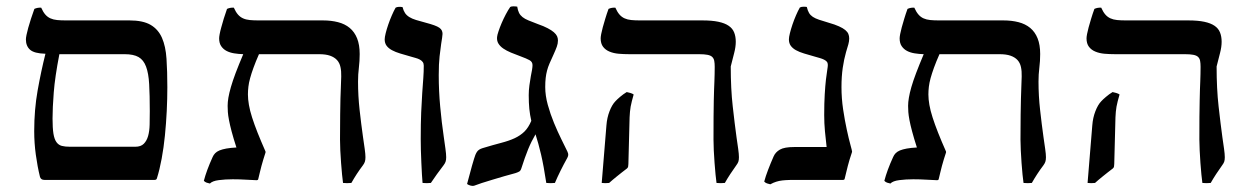

<svg xmlns="http://www.w3.org/2000/svg" viewBox="-20 -580 4026 619"><path d="M126.5 -406.7Q90.3 -407.7 76.9 -419.7Q63.5 -431.6 63.5 -453.1Q63.5 -457.5 65.4 -467.3Q67.4 -477.1 71 -490.2Q74.7 -503.4 79.8 -519.3Q85 -535.2 90.8 -551.3Q95.7 -553.7 101.6 -554.7Q107.4 -555.7 112.8 -555.2Q119.1 -541 126.2 -533Q133.3 -524.9 142.6 -520.8Q151.9 -516.6 164.1 -515.4Q176.3 -514.2 192.9 -514.2H397.5Q440.9 -514.2 465.6 -499.8Q490.2 -485.4 502.2 -458Q514.2 -430.7 516.8 -390.4Q519.5 -350.1 519.5 -298.8Q519.5 -262.2 517.6 -222.2Q515.6 -182.1 511.7 -143.1Q507.8 -104 501.2 -68.4Q494.6 -32.7 485.8 -4.9Q484.4 0 478.5 0H123Q111.8 0 108.9 -9.8Q100.6 -43.5 95.5 -81.1Q90.3 -118.7 90.3 -157.2Q90.3 -226.6 101.3 -288.3Q112.3 -350.1 126.5 -406.7ZM171.4 -405.3Q157.2 -332 153.3 -282Q149.4 -231.9 149.4 -198.2Q149.4 -167 152.3 -148.9Q155.3 -130.9 162.1 -121.6Q168.9 -112.3 179.4 -109.6Q189.9 -106.9 205.6 -106.9H416Q434.1 -106.9 443.6 -116.5Q453.1 -126 457.5 -141.6Q461.9 -157.2 462.4 -178Q462.9 -198.7 462.9 -221.7Q462.9 -273.4 460.9 -308.6Q459 -343.8 450.9 -365.2Q442.9 -386.7 426.8 -396Q410.6 -405.3 381.8 -405.3Z M1008.8 -405.3H814.9Q804.2 -380.9 797.4 -362.1Q790.5 -343.3 786.4 -328.1Q782.2 -313 780.8 -300.3Q779.3 -287.6 779.3 -275.4Q779.3 -260.3 782.5 -241.9Q785.6 -223.6 792.7 -201.4Q799.8 -179.2 810.5 -152.1Q821.3 -125 835.9 -91.8Q836.4 -89.8 835.9 -87.9Q832 -76.2 828.9 -65.7Q825.7 -55.2 823 -45.2Q820.3 -35.2 817.9 -24.9Q815.4 -14.6 812.5 -2.4Q812 -0.5 810.5 0.2Q809.1 1 807.6 1Q794.4 0.5 773.4 -0.7Q752.4 -2 730.5 -2Q706.5 -2 685.5 0.7Q664.6 3.4 656.7 11.7Q651.4 10.7 646 8.8Q640.6 6.8 637.2 2.9Q646 -30.8 665.5 -73.7Q668.5 -80.6 673.6 -85.9Q678.7 -91.3 687.5 -95Q696.3 -98.6 709.7 -101.1Q723.1 -103.5 742.2 -104.5Q732.4 -134.8 726.8 -156Q721.2 -177.2 718.3 -192.6Q715.3 -208 714.6 -218.8Q713.9 -229.5 713.9 -238.8Q713.9 -250.5 716.3 -265.1Q718.8 -279.8 724.4 -299.3Q730 -318.8 739.7 -344.7Q749.5 -370.6 764.2 -405.3Q749 -405.8 735.1 -408Q721.2 -410.2 710.4 -415.8Q699.7 -421.4 693.1 -431.2Q686.5 -440.9 686.5 -456.5Q686.5 -460.9 688.2 -470.2Q689.9 -479.5 693.4 -491.9Q696.8 -504.4 701.4 -519.8Q706.1 -535.2 711.9 -551.3Q716.8 -553.7 722.7 -554.7Q728.5 -555.7 733.9 -555.2Q740.2 -541 747.3 -533Q754.4 -524.9 763.7 -520.8Q772.9 -516.6 785.2 -515.4Q797.4 -514.2 814 -514.2H1021Q1047.9 -514.2 1069.8 -508.5Q1091.8 -502.9 1107.4 -490Q1123 -477.1 1131.3 -456.3Q1139.6 -435.5 1139.6 -405.8Q1139.6 -383.3 1137 -361.8Q1134.3 -340.3 1134.3 -316.9Q1134.3 -271 1139.4 -225.1Q1144.5 -179.2 1150.4 -137.7Q1153.3 -117.2 1155.8 -100.1Q1158.2 -83 1158.2 -73.2Q1158.2 -64 1156.2 -58.3Q1154.3 -52.7 1149.9 -46.9Q1139.2 -32.7 1130.1 -18.8Q1121.1 -4.9 1112.8 9.8Q1099.1 11.2 1085.9 9.8Q1084.5 0.5 1082.8 -17.1Q1081.1 -34.7 1079.6 -54.9Q1078.1 -75.2 1077.1 -95.2Q1076.2 -115.2 1076.2 -129.9Q1076.2 -179.7 1076.7 -210.4Q1077.1 -241.2 1077.6 -262.2Q1078.1 -283.2 1078.9 -298.8Q1079.6 -314.5 1080.1 -333.5Q1080.6 -350.6 1077.6 -364Q1074.7 -377.4 1066.4 -386.5Q1058.1 -395.5 1044.2 -400.4Q1030.3 -405.3 1008.8 -405.3Z M1342.3 9.8Q1341.3 0 1340.3 -17.8Q1339.4 -35.6 1338.4 -55.9Q1337.4 -76.2 1336.9 -96.7Q1336.4 -117.2 1336.4 -131.8Q1336.4 -182.1 1337.9 -218Q1339.4 -253.9 1341.3 -280.8Q1343.3 -307.6 1344.7 -328.1Q1346.2 -348.6 1346.2 -368.2Q1346.2 -375.5 1342.8 -380.1Q1339.4 -384.8 1333.5 -387.9Q1327.6 -391.1 1320.1 -393.1Q1312.5 -395 1304.7 -397.5Q1285.6 -402.8 1270.3 -407.5Q1254.9 -412.1 1243.7 -418.2Q1232.4 -424.3 1226.3 -432.6Q1220.2 -440.9 1220.2 -453.1Q1220.2 -460 1223.4 -472.9Q1226.6 -485.8 1231.7 -500.7Q1236.8 -515.6 1243.2 -530.3Q1249.5 -544.9 1255.4 -555.2Q1259.3 -557.6 1265.9 -557.9Q1272.5 -558.1 1277.8 -557.1Q1280.8 -545.4 1285.9 -537.8Q1291 -530.3 1299.8 -524.9Q1308.6 -519.5 1321.3 -515.6Q1334 -511.7 1352.5 -506.8Q1369.1 -502.4 1379.9 -498.5Q1390.6 -494.6 1396.5 -490.5Q1402.3 -486.3 1404.5 -481.4Q1406.7 -476.6 1406.7 -470.7Q1406.7 -466.8 1405.3 -457.8Q1403.8 -448.7 1402.3 -438.5Q1399.9 -421.9 1397.2 -398.2Q1394.5 -374.5 1394.5 -337.9Q1394.5 -286.6 1399.2 -236.1Q1403.8 -185.5 1410.6 -139.6Q1413.6 -119.1 1416 -101.1Q1418.5 -83 1418.5 -73.2Q1418.5 -64 1416.5 -58.6Q1414.6 -53.2 1410.2 -47.4Q1399.4 -33.2 1388.4 -18.1Q1377.4 -2.9 1369.1 9.8Q1355.5 11.2 1342.3 9.8Z M1647.5 -558.6Q1649.4 -546.4 1653.3 -538.6Q1657.2 -530.8 1664.6 -524.9Q1671.9 -519 1683.8 -514.2Q1695.8 -509.3 1713.9 -502.4Q1733.4 -495.6 1745.8 -489Q1758.3 -482.4 1765.6 -476.1Q1772.9 -469.7 1775.9 -463.4Q1778.8 -457 1778.8 -449.7Q1778.8 -439.5 1775.1 -429.4Q1771.5 -419.4 1764.2 -403.3Q1756.8 -387.2 1751.7 -375.5Q1746.6 -363.8 1743.7 -352.5Q1740.7 -341.3 1739.3 -328.9Q1737.8 -316.4 1737.8 -299.3Q1737.8 -272 1746.1 -241.9Q1754.4 -211.9 1766.1 -183.6Q1777.8 -155.3 1789.8 -131.1Q1801.8 -106.9 1809.1 -91.8Q1811 -87.9 1811.5 -85.4Q1812 -83 1812 -80.6Q1812 -77.1 1809.1 -71.3Q1796.9 -49.3 1787.1 -29.5Q1777.3 -9.8 1769 9.8Q1754.9 11.2 1741.2 9.8Q1732.9 -45.4 1724.4 -81.8Q1715.8 -118.2 1706.5 -147Q1699.7 -135.3 1693.8 -123.5Q1688 -111.8 1682.6 -98.6Q1677.2 -85.4 1671.9 -70.3Q1666.5 -55.2 1660.6 -36.6Q1658.2 -29.3 1653.8 -26.9Q1649.4 -24.4 1642.1 -22Q1625.5 -17.6 1606 -12Q1586.4 -6.3 1567.9 -0.7Q1549.3 4.9 1533.4 10Q1517.6 15.1 1507.8 19Q1502.4 20 1496.1 18.1Q1489.7 16.1 1485.8 13.2Q1491.2 -5.4 1496.3 -25.6Q1501.5 -45.9 1508.3 -67.9Q1512.2 -82 1517.6 -90.3Q1522.9 -98.6 1536.1 -102.5Q1570.3 -112.8 1595.7 -119.4Q1621.1 -126 1639.4 -134.5Q1657.7 -143.1 1670.7 -155.8Q1683.6 -168.5 1692.9 -190.4Q1688.5 -209.5 1686.5 -229Q1684.6 -248.5 1684.6 -273.4Q1684.6 -289.1 1686.8 -304.9Q1689 -320.8 1691.4 -334.5Q1693.8 -345.7 1695.3 -355Q1696.8 -364.3 1696.8 -370.1Q1696.8 -380.9 1686.8 -386.2Q1676.8 -391.6 1660.6 -397.5Q1642.1 -404.3 1627.4 -410.4Q1612.8 -416.5 1602.5 -423.6Q1592.3 -430.7 1586.9 -439.5Q1581.5 -448.2 1582.5 -460.4Q1583 -466.8 1587.2 -479.2Q1591.3 -491.7 1597.4 -505.9Q1603.5 -520 1610.8 -533.9Q1618.2 -547.9 1625 -557.6Q1628.4 -559.6 1635.3 -559.6Q1638.7 -559.6 1641.8 -559.3Q1645 -559.1 1647.5 -558.6Z M2022.9 -275.4Q2019.5 -263.2 2017.1 -253.9Q2014.6 -244.6 2013.2 -236.3Q2011.7 -228 2011 -219.7Q2010.3 -211.4 2009.8 -201.7L2005.9 -51.3Q2005.9 -46.9 2005.1 -43Q2004.4 -39.1 2001 -36.6Q1993.2 -30.8 1984.9 -24.2Q1976.6 -17.6 1969 -11.5Q1961.4 -5.4 1954.8 0.2Q1948.2 5.9 1943.8 9.8Q1931.6 11.2 1919.9 9.8L1935.1 -175.8Q1937 -200.7 1945.1 -221.4Q1953.1 -242.2 1963.9 -253.4Q1969.2 -259.3 1979.2 -267.8Q1989.3 -276.4 2000.5 -283.2Q2005.4 -282.2 2012.2 -280.3Q2019 -278.3 2022.9 -275.4ZM1963.9 -555.2Q1970.2 -541 1977.3 -533Q1984.4 -524.9 1993.7 -520.8Q2002.9 -516.6 2015.1 -515.4Q2027.3 -514.2 2043.9 -514.2H2244.6Q2275.4 -514.2 2296.1 -509.8Q2316.9 -505.4 2329.3 -496.8Q2341.8 -488.3 2346.9 -475.3Q2352.1 -462.4 2352.1 -445.3Q2352.1 -428.7 2346.9 -408.9Q2341.8 -389.2 2335.9 -365.7Q2335.9 -293.5 2342.3 -237.1Q2348.6 -180.7 2354.5 -137.7Q2357.4 -117.2 2359.9 -100.1Q2362.3 -83 2362.3 -73.2Q2362.3 -64 2360.4 -58.6Q2358.4 -53.2 2354 -47.4Q2343.8 -33.2 2334.5 -19Q2325.2 -4.9 2316.9 9.8Q2303.2 11.2 2290 9.8Q2288.6 0.5 2286.9 -17.1Q2285.2 -34.7 2283.7 -54.9Q2282.2 -75.2 2281.2 -95.2Q2280.3 -115.2 2280.3 -129.9Q2280.3 -172.4 2280.5 -203.1Q2280.8 -233.9 2281.2 -255.6Q2281.7 -277.3 2282.2 -292Q2282.7 -306.6 2283.2 -317.4Q2283.7 -330.6 2283.9 -340.8Q2284.2 -351.1 2284.2 -364.3Q2284.2 -376 2282.7 -383.8Q2281.2 -391.6 2276.1 -396.5Q2271 -401.4 2260.7 -403.3Q2250.5 -405.3 2233.4 -405.3H2008.8Q1991.2 -405.3 1974.6 -406.7Q1958 -408.2 1945.1 -413.6Q1932.1 -418.9 1924.3 -429.2Q1916.5 -439.5 1916.5 -456.5Q1916.5 -460.9 1918.2 -470.2Q1919.9 -479.5 1923.3 -491.9Q1926.8 -504.4 1931.4 -519.8Q1936 -535.2 1941.9 -551.3Q1946.8 -553.7 1952.6 -554.7Q1958.5 -555.7 1963.9 -555.2Z M2581.1 -557.6Q2584 -545.4 2588.4 -538.1Q2592.8 -530.8 2600.6 -525.6Q2608.4 -520.5 2620.6 -516.4Q2632.8 -512.2 2651.4 -506.8Q2671.9 -501 2684.8 -495.1Q2697.8 -489.3 2705.1 -483.2Q2712.4 -477.1 2715.1 -470.5Q2717.8 -463.9 2717.8 -456.1Q2717.8 -446.8 2715.1 -437.3Q2712.4 -427.7 2707.5 -411.6Q2701.2 -389.6 2697 -361.6Q2692.9 -333.5 2692.9 -299.3Q2692.9 -263.2 2698.2 -227.3Q2703.6 -191.4 2710 -162.1Q2716.3 -132.8 2721.7 -113.3Q2727.1 -93.8 2727.1 -90.8Q2727.1 -90.3 2726.1 -87.4Q2722.2 -75.7 2719 -65.4Q2715.8 -55.2 2713.4 -45.4Q2710.9 -35.6 2708.5 -25.6Q2706.1 -15.6 2703.1 -3.4Q2702.6 -1.5 2701.2 -0.7Q2699.7 0 2698.2 0H2556.6Q2539.1 0 2526.1 0.2Q2513.2 0.5 2502.4 1.7Q2491.7 2.9 2482.4 5.9Q2473.1 8.8 2463.4 14.2Q2458 13.2 2452.6 11.2Q2447.3 9.3 2443.8 5.4Q2448.2 -11.2 2456.3 -32.5Q2464.4 -53.7 2474.1 -75.7Q2480 -89.4 2494.4 -97.7Q2508.8 -106 2540.5 -106H2645Q2642.1 -130.9 2639.6 -156.7Q2637.2 -182.6 2637.2 -209Q2637.2 -247.6 2638.9 -275.9Q2640.6 -304.2 2642.8 -323.5Q2645 -342.8 2647 -354.2Q2648.9 -365.7 2648.9 -370.6Q2648.9 -377 2645.8 -380.9Q2642.6 -384.8 2636.7 -387.7Q2630.9 -390.6 2623.3 -392.8Q2615.7 -395 2606.9 -397.5Q2587.9 -402.8 2572.5 -407.5Q2557.1 -412.1 2546.1 -418.2Q2535.2 -424.3 2529.3 -432.6Q2523.4 -440.9 2523.4 -453.1Q2523.4 -460 2526.6 -472.9Q2529.8 -485.8 2534.9 -501Q2540 -516.1 2546.4 -530.8Q2552.7 -545.4 2558.6 -555.7Q2562.5 -558.1 2569.1 -558.3Q2575.7 -558.6 2581.1 -557.6Z M3202.6 -405.3H3008.8Q2998 -380.9 2991.2 -362.1Q2984.4 -343.3 2980.2 -328.1Q2976.1 -313 2974.6 -300.3Q2973.1 -287.6 2973.1 -275.4Q2973.1 -260.3 2976.3 -241.9Q2979.5 -223.6 2986.6 -201.4Q2993.7 -179.2 3004.4 -152.1Q3015.1 -125 3029.8 -91.8Q3030.3 -89.8 3029.8 -87.9Q3025.9 -76.2 3022.7 -65.7Q3019.5 -55.2 3016.8 -45.2Q3014.2 -35.2 3011.7 -24.9Q3009.3 -14.6 3006.3 -2.4Q3005.9 -0.5 3004.4 0.2Q3002.9 1 3001.5 1Q2988.3 0.5 2967.3 -0.7Q2946.3 -2 2924.3 -2Q2900.4 -2 2879.4 0.7Q2858.4 3.4 2850.6 11.7Q2845.2 10.7 2839.8 8.8Q2834.5 6.8 2831.1 2.9Q2839.8 -30.8 2859.4 -73.7Q2862.3 -80.6 2867.4 -85.9Q2872.6 -91.3 2881.3 -95Q2890.1 -98.6 2903.6 -101.1Q2917 -103.5 2936 -104.5Q2926.3 -134.8 2920.7 -156Q2915 -177.2 2912.1 -192.6Q2909.2 -208 2908.4 -218.8Q2907.7 -229.5 2907.7 -238.8Q2907.7 -250.5 2910.2 -265.1Q2912.6 -279.8 2918.2 -299.3Q2923.8 -318.8 2933.6 -344.7Q2943.4 -370.6 2958 -405.3Q2942.9 -405.8 2929 -408Q2915 -410.2 2904.3 -415.8Q2893.6 -421.4 2887 -431.2Q2880.4 -440.9 2880.4 -456.5Q2880.4 -460.9 2882.1 -470.2Q2883.8 -479.5 2887.2 -491.9Q2890.6 -504.4 2895.3 -519.8Q2899.9 -535.2 2905.8 -551.3Q2910.6 -553.7 2916.5 -554.7Q2922.4 -555.7 2927.7 -555.2Q2934.1 -541 2941.2 -533Q2948.2 -524.9 2957.5 -520.8Q2966.8 -516.6 2979 -515.4Q2991.2 -514.2 3007.8 -514.2H3214.8Q3241.7 -514.2 3263.7 -508.5Q3285.6 -502.9 3301.3 -490Q3316.9 -477.1 3325.2 -456.3Q3333.5 -435.5 3333.5 -405.8Q3333.5 -383.3 3330.8 -361.8Q3328.1 -340.3 3328.1 -316.9Q3328.1 -271 3333.3 -225.1Q3338.4 -179.2 3344.2 -137.7Q3347.2 -117.2 3349.6 -100.1Q3352.1 -83 3352.1 -73.2Q3352.1 -64 3350.1 -58.3Q3348.1 -52.7 3343.8 -46.9Q3333 -32.7 3324 -18.8Q3314.9 -4.9 3306.6 9.8Q3293 11.2 3279.8 9.8Q3278.3 0.5 3276.6 -17.1Q3274.9 -34.7 3273.4 -54.9Q3272 -75.2 3271 -95.2Q3270 -115.2 3270 -129.9Q3270 -179.7 3270.5 -210.4Q3271 -241.2 3271.5 -262.2Q3272 -283.2 3272.7 -298.8Q3273.4 -314.5 3273.9 -333.5Q3274.4 -350.6 3271.5 -364Q3268.6 -377.4 3260.3 -386.5Q3252 -395.5 3238 -400.4Q3224.1 -405.3 3202.6 -405.3Z M3589.4 -275.4Q3585.9 -263.2 3583.5 -253.9Q3581.1 -244.6 3579.6 -236.3Q3578.1 -228 3577.4 -219.7Q3576.7 -211.4 3576.2 -201.7L3572.3 -51.3Q3572.3 -46.9 3571.5 -43Q3570.8 -39.1 3567.4 -36.6Q3559.6 -30.8 3551.3 -24.2Q3543 -17.6 3535.4 -11.5Q3527.8 -5.4 3521.2 0.2Q3514.6 5.9 3510.3 9.8Q3498 11.2 3486.3 9.8L3501.5 -175.8Q3503.4 -200.7 3511.5 -221.4Q3519.5 -242.2 3530.3 -253.4Q3535.6 -259.3 3545.7 -267.8Q3555.7 -276.4 3566.9 -283.2Q3571.8 -282.2 3578.6 -280.3Q3585.4 -278.3 3589.4 -275.4ZM3530.3 -555.2Q3536.6 -541 3543.7 -533Q3550.8 -524.9 3560.1 -520.8Q3569.3 -516.6 3581.5 -515.4Q3593.8 -514.2 3610.4 -514.2H3811Q3841.8 -514.2 3862.5 -509.8Q3883.3 -505.4 3895.8 -496.8Q3908.2 -488.3 3913.3 -475.3Q3918.5 -462.4 3918.5 -445.3Q3918.5 -428.7 3913.3 -408.9Q3908.2 -389.2 3902.3 -365.7Q3902.3 -293.5 3908.7 -237.1Q3915 -180.7 3920.9 -137.7Q3923.8 -117.2 3926.3 -100.1Q3928.7 -83 3928.7 -73.2Q3928.7 -64 3926.8 -58.6Q3924.8 -53.2 3920.4 -47.4Q3910.2 -33.2 3900.9 -19Q3891.6 -4.9 3883.3 9.8Q3869.6 11.2 3856.4 9.8Q3855 0.5 3853.3 -17.1Q3851.6 -34.7 3850.1 -54.9Q3848.6 -75.2 3847.7 -95.2Q3846.7 -115.2 3846.7 -129.9Q3846.7 -172.4 3846.9 -203.1Q3847.2 -233.9 3847.7 -255.6Q3848.1 -277.3 3848.6 -292Q3849.1 -306.6 3849.6 -317.4Q3850.1 -330.6 3850.3 -340.8Q3850.6 -351.1 3850.6 -364.3Q3850.6 -376 3849.1 -383.8Q3847.7 -391.6 3842.5 -396.5Q3837.4 -401.4 3827.1 -403.3Q3816.9 -405.3 3799.8 -405.3H3575.2Q3557.6 -405.3 3541 -406.7Q3524.4 -408.2 3511.5 -413.6Q3498.5 -418.9 3490.7 -429.2Q3482.9 -439.5 3482.9 -456.5Q3482.9 -460.9 3484.6 -470.2Q3486.3 -479.5 3489.7 -491.9Q3493.2 -504.4 3497.8 -519.8Q3502.4 -535.2 3508.3 -551.3Q3513.2 -553.7 3519 -554.7Q3524.9 -555.7 3530.3 -555.2Z"/></svg>

Font: Federov2
Style: Regular
Weight: 400
Designer: Olexa M. Volochay | Cyreal.org
Foundry: Olexa M. Volochay | Cyreal.org
Version: Version 1.000